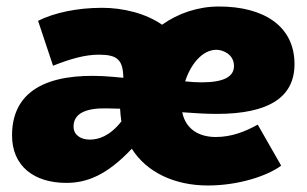

<svg xmlns="http://www.w3.org/2000/svg" viewBox="-20 -553 942 590"><path d="M184 9C246 9 308 -14 385 -96C431 -23 517 17 619 17C712 17 801 -12 844 -44L772 -170C734 -149 692 -132 643 -132C594 -132 551 -154 540 -208C580 -205 615 -203 646 -203C809 -203 885 -256 885 -356C885 -474 789 -533 653 -533C588 -533 527 -512 478 -477C428 -512 358 -529 294 -529C217 -529 147 -514 97 -489L143 -351C196 -372 241 -385 284 -385C341 -385 358 -369 359 -314L326 -317C166 -331 17 -298 17 -137C17 -43 84 9 184 9ZM206 -164C206 -205 245 -221 306 -220L349 -219C350 -205 351 -192 353 -180C317 -134 282 -124 256 -124C227 -124 206 -139 206 -164ZM549 -303C566 -356 602 -400 645 -400C664 -400 699 -387 699 -350C699 -316 665 -300 600 -300C583 -300 566 -301 549 -303Z"/></svg>

Font: Fixel Text 20240404 Black
Style: Italic
Weight: 900
Width: 4
Italic angle: -10°
Designer: AlfaBravo + MacPaw
Foundry: Kyrylo Tkachov, Marchela Mozhyna, Serhii Makarenko, Maria Weinstein, Zakhar Kryvoshyya
Version: Version 1.211;Glyphs 3.2 (3225)